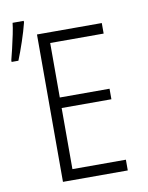

<svg xmlns="http://www.w3.org/2000/svg" viewBox="-121 -852 708 916"><g transform="rotate(-10 233.5 -394.5)"><path d="M-33 -614Q-28 -633 -20 -666.5Q-12 -700 -5 -734Q2 -768 4 -789H58V-781Q48 -741 31.5 -692Q15 -643 0 -606H-33ZM109 0V-714H423V-663H164V-399H405V-348H164V-52H423V0Z"/></g></svg>

Font: Noto Sans Mono ExtraCondensed Light
Style: Regular
Weight: 300
Width: 2
Designer: Monotype Design Team
Foundry: Monotype Imaging Inc.
Version: Version 2.014; ttfautohint (v1.8.4.7-5d5b)